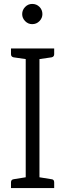

<svg xmlns="http://www.w3.org/2000/svg" viewBox="-20 -958 332 978"><path d="M181 -657V-55L243 -45Q256 -44 256 -29V0H36V-29Q36 -43 49 -45L111 -55V-657L49 -666Q36 -669 36 -682V-711H256V-682Q256 -669 243 -666ZM93 -886Q93 -907 108 -922.5Q123 -938 144 -938Q166 -938 181 -923Q196 -908 196 -886Q196 -866 181 -850.5Q166 -835 144 -835Q123 -835 108 -850.5Q93 -866 93 -886Z"/></svg>

Font: Aleo Light
Style: Regular
Weight: 300
Designer: Alessio Laiso
Foundry: Alessio Laiso
Version: Version 2.000